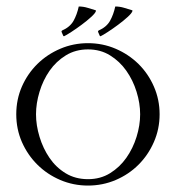

<svg xmlns="http://www.w3.org/2000/svg" viewBox="-20 -558 539 588"><path d="M249.5 -425.8Q294.4 -425.8 334.2 -408.7Q374 -391.6 404.1 -362.1Q434.1 -332.5 451.4 -292.7Q468.8 -252.9 468.8 -208Q468.8 -163.1 451.4 -123.3Q434.1 -83.5 404.3 -53.7Q374.5 -23.9 334.5 -6.8Q294.4 10.3 249.5 10.3Q204.6 10.3 164.6 -6.8Q124.5 -23.9 94.5 -53.7Q64.5 -83.5 47.1 -123Q29.8 -162.6 29.8 -208Q29.8 -253.4 47.1 -293Q64.5 -332.5 94.5 -362.1Q124.5 -391.6 164.6 -408.7Q204.6 -425.8 249.5 -425.8ZM281.7 -464.4Q306.2 -475.1 316.9 -494.1Q327.6 -513.2 333 -538.1Q346.7 -538.1 359.6 -534.2Q372.6 -530.3 385.3 -526.4L385.7 -524.4Q383.8 -517.6 370.8 -505.9Q357.9 -494.1 341.8 -482.2Q325.7 -470.2 310.3 -460.2Q294.9 -450.2 287.6 -446.8L285.6 -448.2L280.3 -460.4V-462.4ZM169.9 -464.4Q194.3 -475.1 205.1 -494.1Q215.8 -513.2 221.2 -538.1Q234.9 -538.1 247.8 -534.2Q260.7 -530.3 273.4 -526.4L273.9 -524.4Q272 -517.6 259 -505.9Q246.1 -494.1 230 -482.2Q213.9 -470.2 198.5 -460.2Q183.1 -450.2 175.8 -446.8L173.8 -448.2L168.5 -460.4V-462.4ZM249.5 -406.7Q211.4 -406.7 181.6 -388.4Q151.9 -370.1 131.8 -341.3Q111.8 -312.5 101.1 -277.1Q90.3 -241.7 90.3 -208Q90.3 -174.3 101.1 -138.9Q111.8 -103.5 131.6 -74.5Q151.4 -45.4 181.2 -27.3Q210.9 -9.3 249.5 -9.3Q287.6 -9.3 317.1 -27.6Q346.7 -45.9 366.9 -74.7Q387.2 -103.5 398.2 -138.9Q409.2 -174.3 409.2 -208Q409.2 -241.7 398.2 -277.1Q387.2 -312.5 366.9 -341.3Q346.7 -370.1 317.1 -388.4Q287.6 -406.7 249.5 -406.7Z"/></svg>

Font: CAT Linz
Style: Regular
Weight: 400
Designer: Peter Wiegel
Foundry: Peter Wiegel
Version: Version 1.08